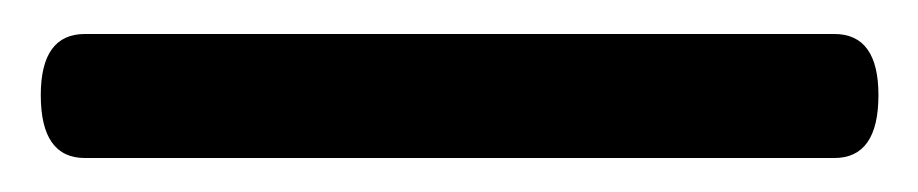

<svg xmlns="http://www.w3.org/2000/svg" viewBox="-20 -866 540 113"><path d="M471 -773Q497 -773 497 -810Q497 -846 471 -846H30Q4 -846 4 -810Q4 -773 30 -773Z"/></svg>

Font: LXGW WenKai Mono TC
Style: Bold
Weight: 700
Designer: LXGW / Fontworks Inc.
Foundry: LXGW / Fontworks Inc.
Version: Version 1.330